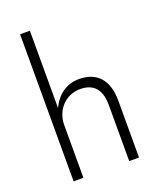

<svg xmlns="http://www.w3.org/2000/svg" viewBox="-144 -868 793 957"><g transform="rotate(-20 252.5 -390.0)"><path d="M131 -780H79V0H131V-280C131 -358 188 -421 266 -421C342 -421 374 -375 374 -296V0H426V-302C426 -410 374 -470 278 -470C214 -470 163 -434 135 -378C134 -375 132 -373 131 -370Z"/></g></svg>

Font: Jost Light
Style: Regular
Weight: 300
Version: Version 3.710